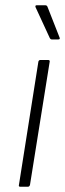

<svg xmlns="http://www.w3.org/2000/svg" viewBox="-20 -710 247 730"><path d="M57 0Q50 0 52 -7L126 -476Q128 -482 134 -482H162Q170 -482 169 -476L94 -7Q92 0 86 0ZM177 -560Q172 -560 169 -566L115 -683Q114 -686 115 -688Q116 -690 119 -690H152Q159 -690 161 -683L207 -566Q209 -560 201 -560Z"/></svg>

Font: Sofia Sans Semi Condensed ExtraLight
Style: Italic
Weight: 250
Italic angle: -9°
Version: Version 4.100